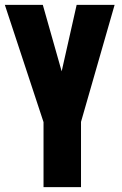

<svg xmlns="http://www.w3.org/2000/svg" viewBox="-20 -598 504 794"><path d="M160 176V-93L0 -578H157L235 -303L297 -578H454L315 -94V176Z"/></svg>

Font: Oswald Heavy
Style: Regular
Weight: 400
Designer: Vernon Adams
Foundry: Vernon Adams
Version: Version 4.101